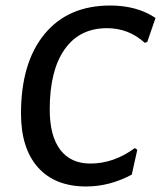

<svg xmlns="http://www.w3.org/2000/svg" viewBox="-20 -668 583 695"><path d="M379 -648Q476 -648 543 -603L513 -516L504 -513Q446 -566 367 -566Q268 -566 214 -489.5Q160 -413 160 -272Q160 -176 198 -126Q236 -76 307 -76Q392 -76 468 -132L477 -126L457 -36Q377 7 292 7Q179 7 117.5 -62Q56 -131 56 -257Q56 -441 141 -544.5Q226 -648 379 -648Z"/></svg>

Font: Alegreya Sans Medium
Style: Italic
Weight: 500
Italic angle: -7°
Designer: Juan Pablo del Peral
Foundry: Huerta Tipografica
Version: Version 2.007